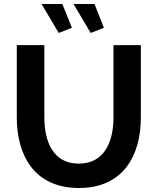

<svg xmlns="http://www.w3.org/2000/svg" viewBox="-20 -936 790 961"><path d="M188 -916 274 -771 340 -797 292 -916ZM348 -916 434 -771 500 -797 453 -916ZM375 5C594 5 685 -154 685 -348V-710H548V-348C548 -232 506 -117 374 -117C245 -117 202 -229 202 -348V-710H64V-348C64 -164 148 5 375 5Z"/></svg>

Font: FIGSv2-sans-serif
Style: Bold
Weight: 700
Designer: Matt McInerney, Pablo Impallari, Rodrigo Fuenzalida,Mirko Velimirovic
Foundry: Matt McInerney, Pablo Impallari, Rodrigo Fuenzalida
Version: Version 4.021;hotconv 1.0.109;makeotfexe 2.5.65596